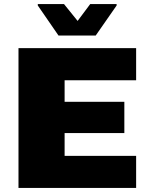

<svg xmlns="http://www.w3.org/2000/svg" viewBox="-20 -925 750 945"><path d="M71 0V-688H650V-530H298V-424H592V-270H298V-158H650V0ZM268 -750 166 -898V-905H295L362 -822L424 -905H554V-898L451 -750Z"/></svg>

Font: Saira Expanded ExtraBold
Style: Regular
Weight: 800
Width: 7
Designer: Hector Gatti with collaboration of the Omnibus-Type team
Foundry: Omnibus-Type
Version: Version 1.101